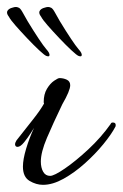

<svg xmlns="http://www.w3.org/2000/svg" viewBox="-31 -506 343 536"><path d="M89 10Q70 10 51.5 -1Q33 -12 33 -41Q33 -61 42 -91Q51 -121 64 -149Q64 -149 55.5 -135.5Q47 -122 36.5 -109Q26 -96 18 -96Q11 -96 11 -104Q11 -107 15 -114Q41 -147 61.5 -173Q82 -199 92 -217Q91 -219 91 -221Q91 -243 100 -258Q109 -273 120 -280.5Q131 -288 135 -288Q146 -288 155.5 -283.5Q165 -279 165 -268Q165 -253 143 -215Q117 -161 100 -121Q83 -81 83 -55Q83 -38 89.5 -26.5Q96 -15 109 -15Q120 -15 150 -35.5Q180 -56 215.5 -89Q251 -122 278 -160Q279 -164 284 -164Q292 -164 292 -157Q292 -153 291 -152Q280 -131 257.5 -103.5Q235 -76 206 -50Q177 -24 146.5 -7Q116 10 89 10ZM98 -350Q93 -352 78 -366Q63 -380 45 -399Q27 -418 12.5 -434.5Q-2 -451 -6 -459Q-9 -463 -10.5 -466.5Q-12 -470 -11 -474Q-8 -482 5 -485Q14 -488 20 -485Q25 -484 31 -473.5Q37 -463 46 -447Q63 -419 77 -398Q91 -377 98 -369Q109 -357 107 -351Q106 -347 98 -350ZM188 -350Q183 -352 168 -366Q153 -380 135 -399Q117 -418 102.5 -434.5Q88 -451 84 -459Q81 -463 79.5 -466.5Q78 -470 79 -474Q82 -482 95 -485Q104 -488 110 -485Q115 -484 121 -473.5Q127 -463 136 -447Q153 -419 167 -398Q181 -377 188 -369Q199 -357 197 -351Q196 -347 188 -350Z"/></svg>

Font: Allura
Style: Regular
Weight: 400
Designer: Robert E. Leuschke
Foundry: Robert E. Leuschke
Version: Version 1.110